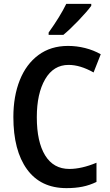

<svg xmlns="http://www.w3.org/2000/svg" viewBox="-20 -961 567 991"><path d="M170 -356Q170 -229 213 -159Q256 -89 338 -89Q401 -89 478 -121V-22Q443 -5 406 2.5Q369 10 323 10Q190 10 119.5 -87Q49 -184 49 -357Q49 -464 82 -547Q115 -630 178.5 -677Q242 -724 331 -724Q376 -724 419.5 -713Q463 -702 500 -681L463 -587Q394 -626 334 -626Q256 -626 213 -552Q170 -478 170 -356ZM451 -931Q430 -902 385.5 -855.5Q341 -809 307 -781H231V-793Q291 -877 322 -941H451Z"/></svg>

Font: Noto Sans Display Medium Narrow
Style: Regular
Weight: 500
Width: 4
Designer: Monotype Design team
Foundry: Monotype Imaging Inc.
Version: Version 1.000